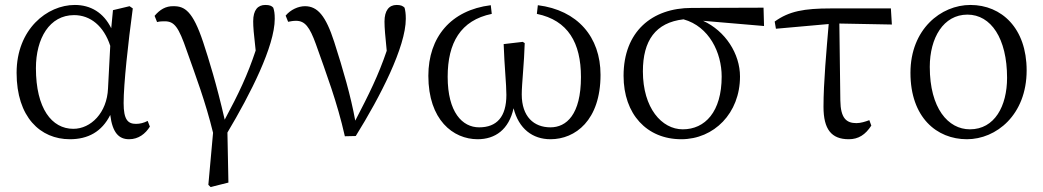

<svg xmlns="http://www.w3.org/2000/svg" viewBox="-20 -548 4211 775"><path d="M416 -191C412 -93 347 -28 276 -28C189 -28 125 -110 125 -273C125 -393 180 -487 279 -487C345 -487 399 -443 425 -363ZM576 -60C561 -52 545 -48 529 -48C496 -48 479 -65 479 -132C479 -209 497 -373 516 -514L503 -523L436 -507L429 -434C398 -497 346 -528 282 -528C170 -528 47 -430 47 -254C47 -75 143 14 262 14C335 14 391 -16 425 -84C434 -12 460 14 501 14C539 14 567 -8 585 -37Z M614 -459C625 -462 637 -462 645 -462C684 -462 701 -439 734 -343C769 -244 810 -136 840 -12L821 198L830 207L902 189L898 -13C991 -169 1089 -362 1089 -472C1089 -494 1087 -505 1083 -517C1077 -524 1069 -528 1051 -528C1021 -528 1002 -508 1002 -462C1002 -440 1004 -414 1012 -344C979 -245 944 -171 887 -65C854 -209 823 -308 800 -378C758 -504 725 -523 681 -523C649 -524 625 -509 604 -484Z M1143 -460C1153 -462 1163 -464 1175 -464C1211 -464 1230 -439 1255 -370C1297 -251 1341 -136 1372 2L1416 1C1515 -158 1618 -359 1618 -472C1618 -494 1616 -505 1613 -517C1606 -524 1598 -528 1581 -528C1550 -528 1532 -505 1532 -461C1532 -436 1535 -402 1541 -343C1507 -243 1470 -169 1414 -61C1396 -160 1365 -267 1329 -379C1295 -484 1262 -523 1211 -523C1184 -523 1153 -509 1133 -485Z M2147 -492C2273 -466 2325 -375 2325 -237C2325 -85 2266 -34 2202 -34C2135 -34 2086 -77 2086 -167C2086 -209 2096 -296 2098 -374L2090 -379L2013 -370C2016 -280 2024 -209 2024 -165C2024 -76 1985 -34 1914 -34C1846 -34 1787 -95 1787 -238C1787 -375 1839 -466 1965 -492L1961 -527C1800 -507 1709 -398 1709 -242C1709 -64 1809 14 1908 14C1979 14 2034 -25 2053 -111C2074 -28 2130 14 2202 14C2302 14 2404 -62 2404 -246C2404 -399 2311 -507 2151 -527Z M2736 -26C2651 -26 2575 -112 2575 -260C2575 -384 2626 -457 2739 -470C2843 -441 2893 -335 2893 -239C2893 -97 2826 -26 2736 -26ZM3064 -443 3062 -517 2772 -516C2611 -516 2497 -420 2497 -242C2497 -87 2591 14 2730 14C2862 14 2967 -91 2967 -239C2967 -331 2908 -423 2818 -464Z M3368 -453 3580 -449 3576 -514H3334C3226 -514 3165 -503 3107 -461L3112 -432L3325 -451C3316 -344 3304 -215 3304 -117C3304 -26 3336 14 3406 14C3445 14 3473 -4 3497 -41L3489 -63C3473 -57 3454 -51 3437 -51C3397 -51 3373 -70 3372 -142Z M3883 14C4001 14 4124 -84 4124 -264C4124 -434 4023 -528 3897 -528C3778 -528 3655 -430 3655 -254C3655 -74 3761 14 3883 14ZM3895 -26C3807 -26 3733 -111 3733 -278C3733 -395 3788 -489 3885 -489C3980 -489 4045 -393 4045 -234C4045 -120 3995 -26 3895 -26Z"/></svg>

Font: Source Han Serif
Style: Regular
Weight: 400
Designer: Ryoko NISHIZUKA 西塚涼子 (kana & ideographs); Frank Grießhammer (Latin, Greek & Cyrillic); Wenlong ZHANG 张文龙 (bopomofo); San
Foundry: Adobe Systems Incorporated
Version: Version 1.001;PS 1.001;hotconv 16.6.54;makeotf.lib2.5.65590